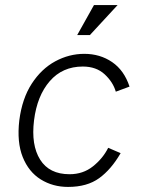

<svg xmlns="http://www.w3.org/2000/svg" viewBox="-20 -724 558 756"><path d="M490 -383 436 -363Q425 -401 392 -431.5Q359 -462 306 -462Q226 -462 176 -404.5Q126 -347 114 -250Q102 -153 138 -95.5Q174 -38 254 -38Q307 -38 346 -69Q385 -100 406 -142L455 -121Q418 -57 370.5 -22.5Q323 12 248 12Q188 12 140.5 -17.5Q93 -47 69.5 -105.5Q46 -164 56 -250Q67 -336 105 -394.5Q143 -453 197.5 -482.5Q252 -512 312 -512Q374 -512 421.5 -479.5Q469 -447 490 -383ZM334 -586H284L350 -704H443Z"/></svg>

Font: Inclusive Sans Light
Style: Italic
Weight: 300
Italic angle: -7°
Designer: Olivia King
Foundry: Olivia King
Version: Version 2.004